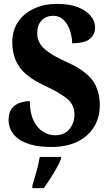

<svg xmlns="http://www.w3.org/2000/svg" viewBox="-20 -744 562 985"><path d="M245 10Q179 10 135.5 -3Q92 -16 68 -36.5Q44 -57 34 -81Q24 -105 24 -128Q24 -165 39.5 -186Q55 -207 80 -216Q105 -225 133 -225Q133 -165 152 -126Q171 -87 200.5 -68.5Q230 -50 262 -50Q310 -50 336 -81.5Q362 -113 362 -156Q362 -208 322 -239.5Q282 -271 210 -304Q114 -349 78.5 -402Q43 -455 43 -527Q43 -588 73 -632Q103 -676 155 -700Q207 -724 271 -724Q339 -724 382.5 -706Q426 -688 447 -660.5Q468 -633 468 -603Q468 -567 441 -544.5Q414 -522 350 -522Q350 -555 339 -587.5Q328 -620 306.5 -641.5Q285 -663 253 -663Q218 -663 194.5 -640Q171 -617 171 -572Q171 -547 183 -524Q195 -501 227.5 -477.5Q260 -454 322 -426Q419 -382 455.5 -330.5Q492 -279 492 -205Q492 -140 461.5 -91.5Q431 -43 375.5 -16.5Q320 10 245 10ZM146 208Q155 178 167 136Q179 94 184 61H293V71Q285 92 270 119Q255 146 237.5 173Q220 200 205 221H146Z"/></svg>

Font: Noto Serif Bengali Condensed ExtraBold
Style: Regular
Weight: 800
Width: 3
Designer: Juan Bruce, Universal Thirst, Indian Type Foundry and the Monotype Design Team.
Foundry: Monotype Imaging Inc.
Version: Version 2.003; ttfautohint (v1.8.4.7-5d5b)